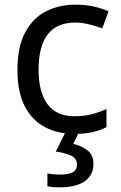

<svg xmlns="http://www.w3.org/2000/svg" viewBox="-20 -566 520 826"><path d="M300 10Q229 10 173.5 -19Q118 -48 86.5 -109Q55 -170 55 -265Q55 -364 88 -426Q121 -488 177.5 -517Q234 -546 306 -546Q347 -546 385 -537.5Q423 -529 447 -517L420 -444Q396 -453 364 -461Q332 -469 304 -469Q146 -469 146 -266Q146 -169 184.5 -117.5Q223 -66 299 -66Q343 -66 376.5 -75Q410 -84 438 -97V-19Q411 -5 378.5 2.5Q346 10 300 10ZM382 139Q382 187 345 213.5Q308 240 234 240Q202 240 184 235V180Q193 182 208 183.5Q223 185 237 185Q273 185 292 175.5Q311 166 311 141Q311 115 284.5 103Q258 91 220 86L263 0H321L295 53Q331 61 356.5 81Q382 101 382 139Z"/></svg>

Font: Noto Sans Cypro Minoan
Style: Regular
Weight: 400
Designer: David Williams
Foundry: David Williams
Version: Version 1.503; ttfautohint (v1.8.4.7-5d5b)